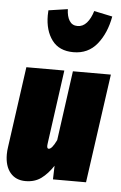

<svg xmlns="http://www.w3.org/2000/svg" viewBox="-58 -877 589 937"><g transform="rotate(5 236.5 -408.0)"><path d="M1 -102Q1 -120 4 -139L59 -534H245L195 -172L194 -161Q194 -147 202 -147Q218 -147 240 -193L287 -534H473L398 0H236L238 -67Q211 -26 179.5 -3Q148 20 103 20Q55 20 28 -12.5Q1 -45 1 -102ZM141 -795Q141 -812 142 -820L236 -834Q237 -798 250.5 -777Q264 -756 290 -756Q316 -756 335 -777.5Q354 -799 365 -836L455 -817Q440 -734 396.5 -680.5Q353 -627 281 -627Q211 -627 176 -674Q141 -721 141 -795Z"/></g></svg>

Font: Fira Sans Extra Condensed Black
Style: Italic
Weight: 900
Width: 3
Italic angle: -8°
Designer: Carrois Corporate & Edenspiekermann AG
Foundry: Carrois Corporate GbR & Edenspiekermann AG
Version: Version 4.203